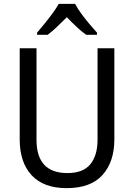

<svg xmlns="http://www.w3.org/2000/svg" viewBox="-20 -964 694 994"><path d="M572 -242Q572 -127 511 -58.5Q450 10 325 10Q206 10 144 -56.5Q82 -123 82 -243V-714H169V-240Q169 -68 329 -68Q410 -68 447.5 -113.5Q485 -159 485 -241V-714H572ZM369 -944Q380 -922 400 -894.5Q420 -867 442 -841Q464 -815 482 -795V-784H426Q402 -801 376.5 -825Q351 -849 326 -875Q300 -849 275 -825Q250 -801 227 -784H172V-795Q190 -816 211.5 -842.5Q233 -869 252.5 -895.5Q272 -922 284 -944Z"/></svg>

Font: Noto Sans Sinhala SemiCondensed
Style: Regular
Weight: 400
Width: 4
Designer: Jelle Bosma - Monotype Design Team
Foundry: Monotype Imaging Inc.
Version: Version 2.006; ttfautohint (v1.8.4.7-5d5b)